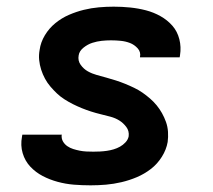

<svg xmlns="http://www.w3.org/2000/svg" viewBox="-20 -548 640 576"><path d="M252 8Q226 8 201.5 6Q177 4 153 -2.5Q129 -9 108 -20Q87 -31 71 -48Q55 -65 48 -88.5Q41 -112 46 -138L47 -144H166L165 -143Q164 -132 169 -123.5Q174 -115 182 -109.5Q190 -104 199.5 -101Q209 -98 219 -96Q229 -94 239.5 -93.5Q250 -93 260 -93Q270 -93 280 -93.5Q290 -94 300.5 -95.5Q311 -97 321 -100Q331 -103 340 -108Q349 -113 356.5 -121Q364 -129 366 -139Q368 -155 359 -167Q350 -179 338 -186.5Q326 -194 311 -198Q296 -202 281.5 -205.5Q267 -209 253 -213.5Q239 -218 225.5 -223.5Q212 -229 199 -235.5Q186 -242 173.5 -250Q161 -258 151 -267.5Q141 -277 131.5 -288Q122 -299 115 -312Q108 -325 103.5 -339Q99 -353 97.5 -368Q96 -383 99 -399Q102 -421 114.5 -442Q127 -463 146 -478.5Q165 -494 187 -503.5Q209 -513 231.5 -518.5Q254 -524 276.5 -526Q299 -528 321 -528Q346 -528 370.5 -525.5Q395 -523 418 -517Q441 -511 461.5 -499.5Q482 -488 497 -471Q512 -454 518 -430.5Q524 -407 520 -382L519 -376H400V-377Q403 -392 393 -403Q383 -414 370 -419Q357 -424 342.5 -425.5Q328 -427 313 -427Q299 -427 285 -425.5Q271 -424 257 -419.5Q243 -415 230.5 -405Q218 -395 216 -382Q213 -366 222 -353.5Q231 -341 243.5 -334Q256 -327 270.5 -323Q285 -319 299.5 -315Q314 -311 328 -306.5Q342 -302 355.5 -296.5Q369 -291 382.5 -284.5Q396 -278 407.5 -270Q419 -262 430 -252.5Q441 -243 450 -232Q459 -221 466 -208.5Q473 -196 478 -182Q483 -168 484 -152.5Q485 -137 483 -122Q479 -99 465.5 -77.5Q452 -56 432.5 -41Q413 -26 390.5 -16.5Q368 -7 344.5 -1.5Q321 4 298 6Q275 8 252 8Z"/></svg>

Font: Iosevka Aile Oblique
Style: Bold
Weight: 700
Italic angle: -9°
Designer: Belleve Invis
Foundry: Belleve Invis
Version: Version 31.1.0; ttfautohint (v1.8.4)